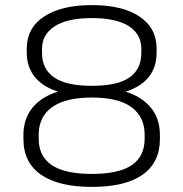

<svg xmlns="http://www.w3.org/2000/svg" viewBox="-20 -727 720 754"><path d="M341 7Q210 7 141 -41Q72 -89 72 -181V-197Q72 -257 103.5 -299Q135 -341 195 -363Q255 -385 341 -385Q426 -385 485.5 -363Q545 -341 576.5 -299Q608 -257 608 -197V-181Q608 -89 540 -41Q472 7 341 7ZM341 -44Q447 -44 497.5 -78.5Q548 -113 548 -182V-198Q548 -268 496.5 -306Q445 -344 341 -344Q238 -344 185 -306.5Q132 -269 132 -198V-182Q132 -113 183.5 -78.5Q235 -44 341 -44ZM341 -350Q258 -350 201 -369.5Q144 -389 114.5 -427.5Q85 -466 85 -521V-536Q85 -617 153 -662Q221 -707 341 -707Q461 -707 528 -662Q595 -617 595 -536V-521Q595 -465 566 -427Q537 -389 480.5 -369.5Q424 -350 341 -350ZM341 -390Q441 -390 488 -422.5Q535 -455 535 -519V-535Q535 -593 485.5 -624.5Q436 -656 341 -656Q245 -656 195 -624Q145 -592 145 -535V-519Q145 -456 192.5 -423Q240 -390 341 -390Z"/></svg>

Font: Pathway Extreme 28pt ExtraLight
Style: Regular
Weight: 250
Designer: Eduardo Rodriguez Tunni
Foundry: Eduardo Rodriguez Tunni
Version: Version 1.001;gftools[0.9.26]